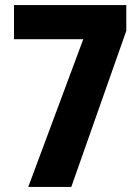

<svg xmlns="http://www.w3.org/2000/svg" viewBox="-20 -734 549 754"><path d="M91 0 307 -580H35V-714H476V-613L260 0Z"/></svg>

Font: Noto Sans Display SemiCondensed Extra
Style: Regular
Weight: 800
Width: 4
Designer: Monotype Design Team
Foundry: Monotype Imaging Inc.
Version: Version 1.900